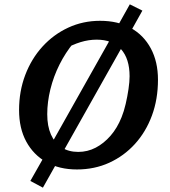

<svg xmlns="http://www.w3.org/2000/svg" viewBox="-20 -771 783 886"><path d="M260 -51 178 95 120 64 204 -84ZM335 11Q253 11 193.5 -23Q134 -57 101 -118Q68 -179 68 -263Q68 -350 96.5 -425Q125 -500 176 -556Q227 -612 295 -643.5Q363 -675 442 -675Q524 -675 583.5 -642Q643 -609 676 -547.5Q709 -486 709 -403Q709 -313 681 -237.5Q653 -162 602.5 -106.5Q552 -51 484 -20Q416 11 335 11ZM341 -70Q384 -70 421.5 -89.5Q459 -109 490 -144.5Q521 -180 541 -230Q552 -257 560 -291.5Q568 -326 573 -360Q578 -394 578 -419Q578 -500 538.5 -544Q499 -588 426 -588Q389 -588 351.5 -576.5Q314 -565 273 -542L320 -574Q282 -528 254.5 -473Q227 -418 212.5 -359Q198 -300 198 -244Q198 -189 215 -150.5Q232 -112 264 -91Q296 -70 341 -70ZM508 -624 579 -751 637 -722 565 -593ZM204 -84 508 -624 565 -593 260 -51Z"/></svg>

Font: Piazzolla Thin
Style: Bold Italic
Weight: 700
Italic angle: -11.3°
Version: Version 2.005